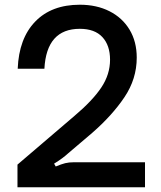

<svg xmlns="http://www.w3.org/2000/svg" viewBox="-20 -793 680 813"><path d="M54 0V-96L295 -302Q372 -367 409 -422.5Q446 -478 446 -540Q446 -601 413.5 -636Q381 -671 318 -671Q177 -671 168 -502H55Q60 -630 129 -701.5Q198 -773 318 -773Q389 -773 443.5 -745.5Q498 -718 528.5 -667.5Q559 -617 559 -549Q559 -459 507 -381.5Q455 -304 370 -230L270 -145Q258 -134 244 -123.5Q230 -113 209 -100L216 -88Q240 -98 256 -102Q272 -106 294 -106H594V0Z"/></svg>

Font: Open Sauce Sans Medium
Style: Regular
Weight: 500
Designer: Alfredo Marco Pradil
Foundry: Creative Sauce Fz LLC
Version: Version 1.477